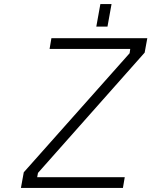

<svg xmlns="http://www.w3.org/2000/svg" viewBox="-20 -925 745 945"><path d="M454 -794 474 -905H529L509 -794ZM83 0 97 -77 618 -663 621 -684H224L233 -737H705L692 -666L167 -74L163 -53H594L585 0Z"/></svg>

Font: Tomorrow Light
Style: Italic
Weight: 300
Italic angle: -10°
Designer: Tony de Marco, Monica Rizzolli
Foundry: Just in Type
Version: Version 2.002